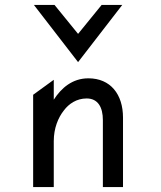

<svg xmlns="http://www.w3.org/2000/svg" viewBox="-20 -762 655 782"><path d="M298 -509 478 -742H394L298 -624L202 -742H118ZM481 -283C481 -378 430 -443 340 -443C275 -443 230 -404 199 -356V-437L115 -376V0H199V-187C199 -240 217 -283 240 -312C260 -339 292 -361 333 -361C379 -361 399 -325 399 -273V0H481Z"/></svg>

Font: Charger Monospace
Style: Regular
Weight: 400
Designer: Jasper
Foundry: Cannot Into Space Fonts
Version: Version 0.980